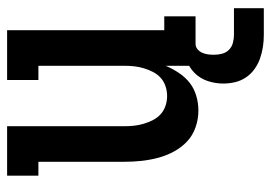

<svg xmlns="http://www.w3.org/2000/svg" viewBox="-131 -439 762 540"><g transform="rotate(-90 250.0 -169.0)"><path d="M209 8Q185 8 162 0Q139 -8 122 -24Q105 -40 93.5 -61.5Q82 -83 76 -106Q70 -129 67.5 -152.5Q65 -176 65 -200V-442H26V-530H165V-200Q165 -186 166.5 -172.5Q168 -159 172 -145.5Q176 -132 182.5 -119.5Q189 -107 199 -98Q209 -89 222.5 -84.5Q236 -80 250 -80Q264 -80 277.5 -84.5Q291 -89 301 -98Q311 -107 317.5 -119.5Q324 -132 328 -145.5Q332 -159 333.5 -172.5Q335 -186 335 -200V-442H295V-530H435V-88H474V0H335V-84Q327 -65 315 -47Q303 -29 287 -16.5Q271 -4 250.5 2Q230 8 209 8ZM422 192Q405 192 388.5 189.5Q372 187 356 181.5Q340 176 326 166Q312 156 302.5 142Q293 128 289 111.5Q285 95 285 78Q285 56 292 34.5Q299 13 315 -3Q331 -19 353 -25.5Q375 -32 397 -32V0Q388 0 381.5 5.5Q375 11 371.5 19Q368 27 367 35.5Q366 44 366 52Q366 64 369 75Q372 86 380 94Q388 102 399.5 105Q411 108 422 108H497V192Z"/></g></svg>

Font: Iosevka Slab Semibold
Style: Regular
Weight: 600
Monospace: yes
Designer: Belleve Invis
Foundry: Belleve Invis
Version: Version 11.1.1; ttfautohint (v1.8.3)